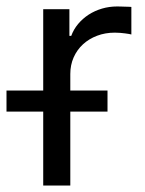

<svg xmlns="http://www.w3.org/2000/svg" viewBox="-57 -574 449 594"><path d="M76.7 -228.7H-36.9V-294H76.7V-545.5H157.7V-463.1H163.4Q170.8 -483.3 184.8 -500Q198.9 -516.7 217.5 -528.8Q236.2 -540.8 258.5 -547.4Q280.9 -554 305.4 -554Q310 -554 316.2 -553.8Q322.4 -553.6 328.5 -553.4Q334.5 -553.3 340.2 -553.1Q345.9 -552.9 349.4 -552.6V-467.3Q347.3 -468 342.2 -468.9Q337 -469.8 330.1 -470.7Q323.2 -471.6 315 -472.3Q306.8 -473 298.3 -473Q268.5 -473 243.3 -463.4Q218 -453.8 199.6 -436.8Q181.1 -419.7 170.8 -396.3Q160.5 -372.9 160.5 -345.2V-294H275.6V-228.7H160.5V0H76.7Z"/></svg>

Font: Fast_Sans
Style: Regular
Weight: 400
Designer: Rasmus Andersson
Foundry: rsms
Version: Version 3.018;git-588b23468